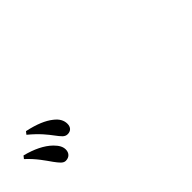

<svg xmlns="http://www.w3.org/2000/svg" viewBox="34 -1195 933 933"><g transform="rotate(-45 500.0 -728.5)"><path d="M127 -649C145 -625 157 -609 174 -609C199 -609 213 -626 213 -648C213 -668 203 -685 183 -705C151 -736 105 -758 47 -773L36 -759C80 -719 107 -677 127 -649ZM222 -735C242 -709 252 -694 272 -694C294 -694 307 -708 307 -731C307 -754 296 -775 271 -794C242 -817 200 -835 139 -848L128 -834C179 -792 203 -760 222 -735Z"/></g></svg>

Font: Noto Serif CJK TC
Style: Bold
Weight: 700
Designer: Ryoko NISHIZUKA 西塚涼子 (kana & ideographs); Frank Grießhammer (Latin, Greek & Cyrillic); Wenlong ZHANG 张文龙 (bopomofo); San
Foundry: Adobe
Version: Version 2.001;hotconv 1.1.0;makeotfexe 2.6.0